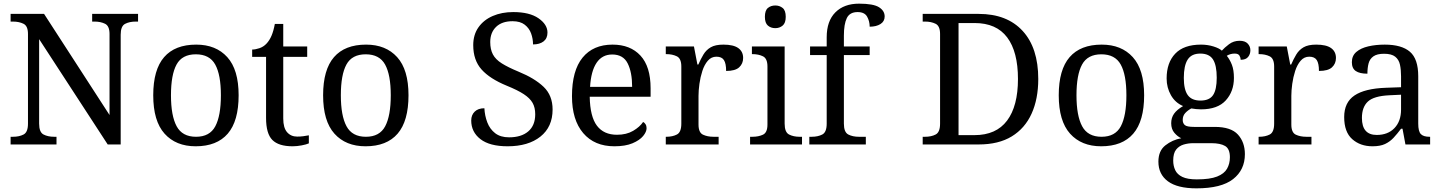

<svg xmlns="http://www.w3.org/2000/svg" viewBox="-20 -790 7884 1050"><path d="M38 0V-42H51Q85 -42 109 -54.5Q133 -67 133 -114V-604Q133 -648 108.5 -660Q84 -672 51 -672H38V-714H221L579 -161V-604Q579 -648 554.5 -660Q530 -672 497 -672H484V-714H735V-672H722Q688 -672 664 -659.5Q640 -647 640 -600V0H569L194 -576V-114Q194 -67 218 -54.5Q242 -42 276 -42H289V0Z M1050 10Q942 10 880 -59Q818 -128 818 -269Q818 -409 877.5 -477.5Q937 -546 1053 -546Q1161 -546 1223 -477.5Q1285 -409 1285 -269Q1285 -128 1225.5 -59Q1166 10 1050 10ZM1052 -42Q1127 -42 1157.5 -99.5Q1188 -157 1188 -269Q1188 -381 1157 -437Q1126 -493 1051 -493Q976 -493 945.5 -437Q915 -381 915 -269Q915 -157 946 -99.5Q977 -42 1052 -42Z M1580 10Q1504 10 1469.5 -24.5Q1435 -59 1435 -145V-479H1359V-519Q1377 -519 1399 -526.5Q1421 -534 1437 -551Q1454 -569 1465 -595Q1476 -621 1483 -659H1529V-536H1660V-479H1529V-142Q1529 -91 1550 -67Q1571 -43 1605 -43Q1623 -43 1638 -45Q1653 -47 1669 -50V-6Q1656 0 1630 5Q1604 10 1580 10Z M1979 10Q1871 10 1809 -59Q1747 -128 1747 -269Q1747 -409 1806.5 -477.5Q1866 -546 1982 -546Q2090 -546 2152 -477.5Q2214 -409 2214 -269Q2214 -128 2154.5 -59Q2095 10 1979 10ZM1981 -42Q2056 -42 2086.5 -99.5Q2117 -157 2117 -269Q2117 -381 2086 -437Q2055 -493 1980 -493Q1905 -493 1874.5 -437Q1844 -381 1844 -269Q1844 -157 1875 -99.5Q1906 -42 1981 -42Z M2756 10Q2658 10 2607.5 -29Q2557 -68 2557 -131Q2557 -161 2576 -179.5Q2595 -198 2629 -198Q2631 -157 2645 -120.5Q2659 -84 2688 -61.5Q2717 -39 2764 -39Q2831 -39 2869 -71.5Q2907 -104 2907 -165Q2907 -202 2892.5 -227.5Q2878 -253 2844.5 -275Q2811 -297 2752 -321Q2659 -359 2613.5 -410Q2568 -461 2568 -543Q2568 -600 2596.5 -640.5Q2625 -681 2674.5 -702.5Q2724 -724 2787 -724Q2876 -724 2925 -690Q2974 -656 2974 -612Q2974 -580 2952.5 -563.5Q2931 -547 2895 -547Q2895 -578 2884.5 -607Q2874 -636 2849.5 -655Q2825 -674 2783 -674Q2725 -674 2693 -643Q2661 -612 2661 -560Q2661 -520 2675.5 -492.5Q2690 -465 2724 -443.5Q2758 -422 2816 -398Q2904 -362 2953 -315Q3002 -268 3002 -191Q3002 -96 2935.5 -43Q2869 10 2756 10Z M3340 10Q3231 10 3169.5 -62Q3108 -134 3108 -264Q3108 -404 3166 -475Q3224 -546 3330 -546Q3427 -546 3482.5 -486Q3538 -426 3538 -307V-261H3205Q3207 -152 3244.5 -102.5Q3282 -53 3354 -53Q3406 -53 3442.5 -74.5Q3479 -96 3497 -123Q3504 -120 3510 -111Q3516 -102 3516 -89Q3516 -69 3497 -46Q3478 -23 3439 -6.5Q3400 10 3340 10ZM3437 -315Q3437 -395 3412.5 -443.5Q3388 -492 3328 -492Q3273 -492 3242.5 -446.5Q3212 -401 3207 -315Z M3621 0V-42H3624Q3658 -42 3682 -54.5Q3706 -67 3706 -114V-426Q3706 -470 3681.5 -482Q3657 -494 3624 -494H3621V-536H3775L3794 -437H3799Q3812 -467 3827 -492Q3842 -517 3867 -531.5Q3892 -546 3936 -546Q3991 -546 4017.5 -527Q4044 -508 4044 -473Q4044 -442 4022.5 -422Q4001 -402 3951 -402Q3951 -443 3939 -461.5Q3927 -480 3898 -480Q3870 -480 3851 -458Q3832 -436 3821 -402Q3810 -368 3805 -331.5Q3800 -295 3800 -266V-109Q3800 -65 3824.5 -53.5Q3849 -42 3882 -42H3910V0Z M4220 -636Q4196 -636 4179.5 -650Q4163 -664 4163 -698Q4163 -733 4179.5 -746.5Q4196 -760 4220 -760Q4243 -760 4260 -746.5Q4277 -733 4277 -698Q4277 -664 4260 -650Q4243 -636 4220 -636ZM4082 0V-42H4095Q4128 -42 4152.5 -53.5Q4177 -65 4177 -109V-426Q4177 -470 4152.5 -482Q4128 -494 4095 -494H4092V-536H4271V-114Q4271 -67 4295 -54.5Q4319 -42 4353 -42H4366V0Z M4406 0V-42H4419Q4453 -42 4477 -54.5Q4501 -67 4501 -114V-489H4410V-536H4501V-586Q4501 -675 4548.5 -722.5Q4596 -770 4678 -770Q4756 -770 4787 -750.5Q4818 -731 4818 -700Q4818 -673 4795 -658.5Q4772 -644 4736 -644Q4736 -674 4722 -699Q4708 -724 4670 -724Q4627 -724 4611 -691Q4595 -658 4595 -595V-536H4736V-489H4595V-114Q4595 -67 4619 -54.5Q4643 -42 4677 -42H4715V0Z M5026 0V-42H5039Q5073 -42 5097 -54.5Q5121 -67 5121 -114V-604Q5121 -648 5096.5 -660Q5072 -672 5039 -672H5026V-714H5332Q5487 -714 5572.5 -621Q5658 -528 5658 -358Q5658 -249 5621.5 -168.5Q5585 -88 5513 -44Q5441 0 5332 0ZM5309 -51Q5428 -51 5487.5 -130.5Q5547 -210 5547 -358Q5547 -507 5488 -585.5Q5429 -664 5310 -664H5222V-51Z M6002 10Q5894 10 5832 -59Q5770 -128 5770 -269Q5770 -409 5829.5 -477.5Q5889 -546 6005 -546Q6113 -546 6175 -477.5Q6237 -409 6237 -269Q6237 -128 6177.5 -59Q6118 10 6002 10ZM6004 -42Q6079 -42 6109.5 -99.5Q6140 -157 6140 -269Q6140 -381 6109 -437Q6078 -493 6003 -493Q5928 -493 5897.5 -437Q5867 -381 5867 -269Q5867 -157 5898 -99.5Q5929 -42 6004 -42Z M6523 240Q6419 240 6367 201.5Q6315 163 6315 94Q6315 35 6353 5Q6391 -25 6440 -34Q6420 -43 6402.5 -63.5Q6385 -84 6385 -116Q6385 -146 6400.5 -168Q6416 -190 6450 -210Q6407 -228 6383.5 -269.5Q6360 -311 6360 -361Q6360 -447 6407 -496.5Q6454 -546 6548 -546Q6584 -546 6616 -536Q6648 -526 6662 -513Q6676 -529 6701 -548Q6726 -567 6759 -567Q6789 -567 6803.5 -551.5Q6818 -536 6818 -515Q6818 -494 6805.5 -478.5Q6793 -463 6765 -463Q6765 -474 6758.5 -485.5Q6752 -497 6732 -497Q6709 -497 6689 -485Q6706 -464 6717 -435.5Q6728 -407 6728 -364Q6728 -290 6683.5 -241Q6639 -192 6548 -192Q6536 -192 6520.5 -193.5Q6505 -195 6495 -197Q6476 -187 6462 -172Q6448 -157 6448 -134Q6448 -116 6459.5 -106Q6471 -96 6510 -96H6623Q6712 -96 6750 -54Q6788 -12 6788 53Q6788 139 6723.5 189.5Q6659 240 6523 240ZM6545 -240Q6594 -240 6614 -270Q6634 -300 6634 -365Q6634 -433 6613.5 -465Q6593 -497 6544 -497Q6496 -497 6475 -464Q6454 -431 6454 -364Q6454 -300 6475.5 -270Q6497 -240 6545 -240ZM6525 191Q6597 191 6636 175.5Q6675 160 6690.5 132.5Q6706 105 6706 70Q6706 24 6680 8.5Q6654 -7 6604 -7H6506Q6478 -7 6453 0.5Q6428 8 6412 28Q6396 48 6396 88Q6396 117 6407 140.5Q6418 164 6446 177.5Q6474 191 6525 191Z M6863 0V-42H6866Q6900 -42 6924 -54.5Q6948 -67 6948 -114V-426Q6948 -470 6923.5 -482Q6899 -494 6866 -494H6863V-536H7017L7036 -437H7041Q7054 -467 7069 -492Q7084 -517 7109 -531.5Q7134 -546 7178 -546Q7233 -546 7259.5 -527Q7286 -508 7286 -473Q7286 -442 7264.5 -422Q7243 -402 7193 -402Q7193 -443 7181 -461.5Q7169 -480 7140 -480Q7112 -480 7093 -458Q7074 -436 7063 -402Q7052 -368 7047 -331.5Q7042 -295 7042 -266V-109Q7042 -65 7066.5 -53.5Q7091 -42 7124 -42H7152V0Z M7486 10Q7419 10 7375 -29Q7331 -68 7331 -150Q7331 -230 7387.5 -268Q7444 -306 7559 -310L7642 -313V-373Q7642 -409 7636 -436.5Q7630 -464 7610 -480Q7590 -496 7549 -496Q7511 -496 7491 -482Q7471 -468 7464.5 -443.5Q7458 -419 7458 -387Q7416 -387 7394.5 -401.5Q7373 -416 7373 -450Q7373 -485 7397.5 -506Q7422 -527 7463 -536.5Q7504 -546 7553 -546Q7645 -546 7690.5 -507Q7736 -468 7736 -373V-114Q7736 -72 7750 -57Q7764 -42 7798 -42H7801V0H7666L7650 -86H7642Q7621 -58 7601 -36.5Q7581 -15 7554.5 -2.5Q7528 10 7486 10ZM7509 -52Q7570 -52 7606 -89.5Q7642 -127 7642 -191V-272L7578 -269Q7493 -265 7460.5 -234.5Q7428 -204 7428 -145Q7428 -52 7509 -52Z"/></svg>

Font: Noto Serif Dogra
Style: Regular
Weight: 400
Designer: Ek Type
Foundry: Ek Type
Version: Version 1.005